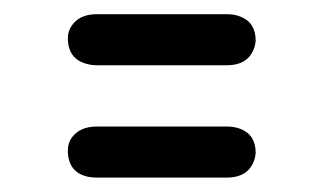

<svg xmlns="http://www.w3.org/2000/svg" viewBox="-20 -388 443 268"><path d="M115.2 -211.4Q115.2 -211.4 296.9 -211.4Q307.1 -211.4 315.9 -208Q336.9 -199.7 336.9 -174.3Q336.4 -171.4 335.9 -168Q328.6 -140.1 296.4 -140.1H115.2Q109.4 -140.1 103.5 -141.1Q74.7 -147 74.7 -178.2Q74.7 -187 79.1 -194.3Q90.3 -211.4 115.2 -211.4ZM115.2 -368.2H296.9Q307.1 -368.2 315.9 -364.7Q336.9 -356.4 336.9 -331.1Q336.4 -328.1 335.9 -324.7Q328.6 -296.9 296.4 -296.9H115.2Q107.9 -296.9 101.1 -298.8Q74.7 -305.7 74.7 -335Q74.7 -343.3 79.1 -350.6Q89.8 -368.2 115.2 -368.2Z"/></svg>

Font: Vibur
Style: Medium
Weight: 400
Version: Version 1.004